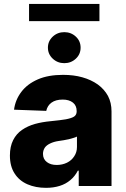

<svg xmlns="http://www.w3.org/2000/svg" viewBox="-20 -925 625 955"><path d="M209 9.3Q157.2 9.3 116.7 -8.3Q75.2 -26.4 52.7 -62Q29.3 -97.7 29.3 -151.4Q29.3 -196.3 45.4 -228Q61.5 -259.8 89.4 -278.8Q117.7 -298.3 154.3 -308.6Q189.9 -318.4 232.4 -322.3Q281.2 -327.1 307.1 -331.5Q335.9 -336.9 348.6 -345.2Q361.3 -354 361.3 -370.6V-372.6Q361.3 -399.9 342.8 -414.6Q323.7 -429.7 292 -429.7Q257.3 -429.7 236.3 -414.6Q215.8 -399.9 210 -373.5L49.8 -379.4Q56.2 -428.7 86.4 -468.3Q115.7 -507.3 168.5 -530.3Q219.7 -552.7 293.5 -552.7Q346.7 -552.7 389.6 -540.5Q433.1 -528.3 466.3 -504.9Q499 -481 517.1 -447.8Q534.7 -414.1 534.7 -370.6V0H371.6V-76.2H367.2Q352.5 -47.9 330.1 -29.3Q307.1 -9.8 277.3 -0.5Q246.6 9.3 209 9.3ZM262.2 -104.5Q289.6 -104.5 313 -115.7Q335.9 -127 349.1 -147.5Q362.8 -168 362.8 -193.8V-245.6Q355 -241.7 344.7 -238.8Q342.8 -238.3 334.7 -235.8Q326.7 -233.4 321.8 -232.4Q312.5 -230 296.4 -227.5Q277.8 -224.6 271 -223.6Q247.6 -220.2 229.5 -211.4Q211.9 -203.1 203.1 -190.9Q193.8 -176.8 193.8 -159.7Q193.8 -133.3 213.4 -118.7Q231.9 -104.5 262.2 -104.5ZM124.5 -905.3H474.6V-819.8H124.5ZM357.4 -742.7Q380.9 -720.7 380.9 -688Q380.9 -655.3 357.4 -633.3Q333.5 -610.8 299.8 -610.8Q266.1 -610.8 242.2 -633.3Q218.3 -655.8 218.3 -688Q218.3 -720.2 242.2 -742.7Q266.1 -765.1 299.8 -765.1Q333.5 -765.1 357.4 -742.7Z"/></svg>

Font: My Font
Style: Regular
Weight: 500
Designer: Rasmus Andersson
Foundry: rsms
Version: Version 0.001